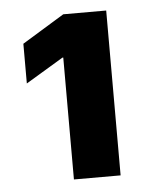

<svg xmlns="http://www.w3.org/2000/svg" viewBox="-40 -835 406 506"><g transform="rotate(-5 163.0 -582.0)"><path d="M135.7 -363.6V-686.1H133.5L34.1 -626.4V-731.5L145.6 -799.7H259.2V-363.6Z"/></g></svg>

Font: Karasuma Gothic
Style: Black
Weight: 900
Designer: Rasmus Andersson / Ryoko Nishizuka
Foundry: Genbu
Version: Version 1.00